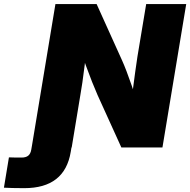

<svg xmlns="http://www.w3.org/2000/svg" viewBox="-163 -748 965 974"><path d="M-143.1 204.1 -117.7 50.3Q-107.9 50.8 -91.1 51Q-74.2 51.3 -53.7 51.3Q-31.2 51.3 -19.5 41.5Q-7.8 31.7 -4.4 11.2L7.3 -56.6H209L195.8 22.5Q180.7 114.3 121.8 160.4Q63 206.5 -40 206.5Q-71.8 206.5 -98.9 205.8Q-126 205.1 -143.1 204.1ZM-2.4 0 118.2 -727.5H327.1L456.1 -441.9Q466.3 -419.4 479 -386.2Q491.7 -353 504.9 -314.7Q518.1 -276.4 529.3 -237.8L499 -193.8Q503.4 -233.4 509.8 -284.2Q516.1 -335 522.9 -382.8Q529.8 -430.7 534.2 -460.9L578.6 -727.5H781.7L661.1 0H452.6L332 -265.6Q319.3 -294.4 304.2 -332.3Q289.1 -370.1 272.7 -415.5Q256.3 -460.9 240.2 -510.7L277.3 -520Q272.9 -468.8 266.8 -419.2Q260.7 -369.6 254.9 -329.6Q249 -289.6 244.6 -265.6L200.7 0Z"/></svg>

Font: Inter 28pt Black
Style: Italic
Weight: 900
Italic angle: -9.3988°
Designer: Rasmus Andersson
Foundry: rsms
Version: Version 4.001;git-66647c0bb